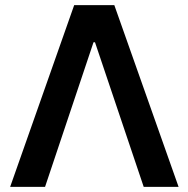

<svg xmlns="http://www.w3.org/2000/svg" viewBox="-20 -727 733 747"><path d="M19.5 0 268.6 -707H424.8L674.8 0H539.1L349.6 -562.5H343.8L155.3 0Z"/></svg>

Font: Pretendard Std SemiBold
Style: Regular
Weight: 600
Designer: Base glyphs from Inter by Rasmus Andersson; Hangeul glyphs from Noto Sans CJK(Source Han Sans) by Jang Soo-young and Kan
Foundry: Kil Hyung-jin
Version: Version 1.309